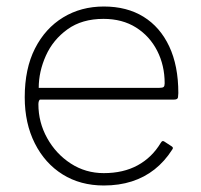

<svg xmlns="http://www.w3.org/2000/svg" viewBox="-20 -560 617 590"><path d="M98 -240Q98 -184 125 -135.5Q152 -87 197.5 -57.5Q243 -28 299 -28Q359 -28 403 -52Q447 -76 474 -121Q477 -126 479.5 -126.5Q482 -127 485 -125L508 -110Q514 -106 509 -100Q486 -64 455 -39.5Q424 -15 385 -2.5Q346 10 299 10Q227 10 172.5 -24Q118 -58 87 -119.5Q56 -181 56 -261Q56 -349 87.5 -411Q119 -473 174 -506.5Q229 -540 299 -540Q370 -540 421 -508.5Q472 -477 500 -417.5Q528 -358 528 -274Q528 -268 527 -261Q526 -254 515 -254H104Q101 -254 99.5 -249.5Q98 -245 98 -240ZM469 -290Q480 -290 483 -293Q486 -296 486 -304Q486 -359 463 -404Q440 -449 398 -475.5Q356 -502 298 -502Q232 -502 187.5 -470Q143 -438 121 -389Q99 -340 99 -290Z"/></svg>

Font: Libre Franklin Thin Thin
Style: Regular
Weight: 250
Version: Version 3.000